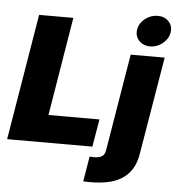

<svg xmlns="http://www.w3.org/2000/svg" viewBox="-63 -839 1011 1103"><g transform="rotate(5 442.5 -288.0)"><path d="M1.4 0 122.2 -727.3H319.6L225.9 -159.1H519.9L492.9 0ZM482.2 58.2Q487.9 58.9 493.4 59.3Q498.9 59.7 505 59.7Q522.7 59.7 534.8 57Q546.9 54.3 554.7 48.7Q562.5 43 566.8 34.4Q571 25.9 573.2 14.2L666.2 -545.5H862.2L767.8 18.5Q758.9 72.4 735.6 108.1Q712.4 143.8 677 165.3Q641.7 186.8 595.7 195.7Q549.7 204.5 495.7 204.5Q486.5 204.5 476.9 204.2Q467.3 203.8 458.1 203.1ZM690.3 -691.8Q693.5 -711.6 704 -728Q714.5 -744.3 729.8 -756.2Q745 -768.1 763.7 -774.7Q782.3 -781.2 801.8 -781.2Q842 -781.2 865.8 -755.3Q889.9 -729 883.5 -691.8Q880.3 -672.2 869.7 -655.9Q859 -639.6 843.9 -627.7Q828.8 -615.8 810.4 -609Q791.9 -602.3 772.7 -602.3Q733.7 -602.3 708.5 -628.9Q684.7 -654.5 690.3 -691.8Z"/></g></svg>

Font: Inter P Black
Style: Italic
Weight: 900
Italic angle: -9.40001°
Designer: Rasmus Andersson
Foundry: rsms
Version: Version 3.018;git-588b23468